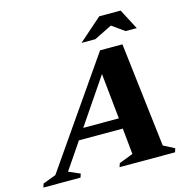

<svg xmlns="http://www.w3.org/2000/svg" viewBox="-194 -974 1065 1091"><g transform="rotate(-15 339.0 -429.0)"><path d="M644.5 -55.5 709 -22 702 0H375.5L383 -22L465.5 -53.5L450 -207H192L86 -51L153 -22L146 0H-72.5L-65.5 -22L11.5 -51L440.5 -670H572ZM234 -269H443.5L416 -537ZM349.5 -738 486 -858H611.5L674.5 -738H609L536 -790L431 -738Z"/></g></svg>

Font: Newsreader 16pt ExtraBold
Style: Italic
Weight: 800
Italic angle: -17°
Designer: Hugues Gentile
Foundry: Production Type
Version: Version 1.003; ttfautohint (v1.8.3)